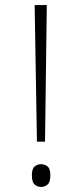

<svg xmlns="http://www.w3.org/2000/svg" viewBox="-20 -734 325 759"><path d="M126 -174 117 -714H165L158 -174ZM142 5Q128 5 117 -4.5Q106 -14 106 -41Q106 -67 117 -76Q128 -85 142 -85Q157 -85 168 -76Q179 -67 179 -41Q179 -14 168 -4.5Q157 5 142 5Z"/></svg>

Font: Noto Serif Hentaigana ExtraLight
Style: Regular
Weight: 200
Designer: Kazuhiro Yamada
Foundry: nipponia
Version: Version 1.000